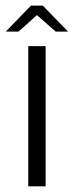

<svg xmlns="http://www.w3.org/2000/svg" viewBox="-47 -658 260 678"><path d="M52.8 0V-495H114.1V0ZM-26.6 -546.4 62.4 -638.2H104.1L193.4 -546.4H149.7L83.3 -604.8L18.4 -546.4Z"/></svg>

Font: Alumni Sans SC Thin
Style: Regular
Weight: 100
Designer: Robert E. Leuschke
Foundry: Robert E. Leuschke
Version: Version 1.018